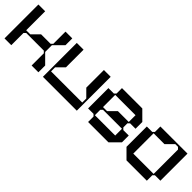

<svg xmlns="http://www.w3.org/2000/svg" viewBox="158 -1502 2404 2404"><g transform="rotate(45 1360.0 -300.0)"><path d="M520 -360 640 -480V-600H520V-384L496 -360H328L232 -264H160V-600H40V0H160V-216L184 -240H496L520 -216V0H640V-120L520 -240Z M1200 -600V-408V-381V-288L1296 -192V-120H744V-192L840 -288V-381V-408V-600H720V-408V-381V-288V-212V-168V-120V0H1320V-120V-168V-212V-288V-381V-408V-600Z M1904 -360H2000V-480L1880 -600H1520V-504L1496 -480H1400V-120H1496L1520 -96V0H1880L2000 -120V-240H1904L1880 -264V-336ZM1880 -120H1520V-216L1544 -240H1880ZM1688 -360 1592 -264H1520V-480H1880V-360Z M2560 -600H2512H2468H2392H2299H2272H2200V-504L2176 -480H2080V-120L2200 0H2560V-96L2584 -120H2680V-600ZM2200 -120V-480H2272H2299H2392L2488 -576H2536L2560 -552V-120Z"/></g></svg>

Font: KUBO
Style: Regular
Weight: 400
Version: Version 001.000